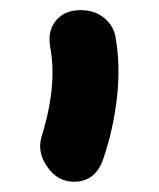

<svg xmlns="http://www.w3.org/2000/svg" viewBox="-20 -726 312 377"><path d="M125 -369.1Q93.3 -369.1 72.8 -398.4Q52.2 -427.7 62 -459Q93.3 -560.1 78.1 -636.2Q73.7 -667 90.6 -686.5Q107.4 -706.1 138.2 -706.1Q165 -706.1 182.9 -692.1Q200.7 -678.2 206.1 -657.2Q216.8 -601.1 210 -537.4Q203.1 -473.6 183.1 -415Q168 -369.1 125 -369.1Z"/></svg>

Font: Shantell Sans Bouncy
Style: Regular
Weight: 600
Designer: Stephen Nixon, Anya Danilova, Shantell Martin
Foundry: Arrow Type
Version: Version 1.006;[9816181b4]